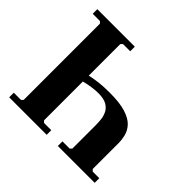

<svg xmlns="http://www.w3.org/2000/svg" viewBox="-161 -851 1032 1032"><g transform="rotate(45 355.0 -335.0)"><path d="M353 -355Q331 -355 303.5 -351Q276 -347 250 -340V-385Q286 -393 319.5 -396.5Q353 -400 395 -400Q472 -400 517 -385.5Q562 -371 584 -347.5Q606 -324 613 -295.5Q620 -267 620 -240V-45L630 -35H680V0H400V-35H455L465 -45V-220Q465 -239 463 -262Q461 -285 451 -306.5Q441 -328 418 -341.5Q395 -355 353 -355ZM315 -635H260L250 -625V-45L260 -35H315V0H30V-35H85L95 -45V-625L85 -635H30V-670H315Z"/></g></svg>

Font: Brygada 1918
Style: Bold
Weight: 700
Designer: Mateusz Machalski | Borys Kosmynka | Przemek Hoffer
Foundry: NIEPODLEGLA 2018
Version: Version 3.006